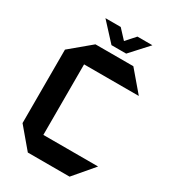

<svg xmlns="http://www.w3.org/2000/svg" viewBox="-209 -972 952 1075"><g transform="rotate(30 267.5 -434.5)"><path d="M148 0 40 -128V-129H527V-128L418 0ZM40 -129V-603L173 -714H174V-129ZM174 -585V-714H418L527 -586V-585ZM253 -755 149 -868V-869H247L338 -771ZM253 -755 355 -869H451V-868L348 -755Z"/></g></svg>

Font: Foldit SemiBold
Style: Regular
Weight: 600
Version: Version 1.003